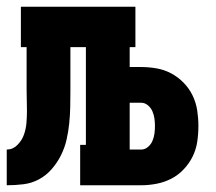

<svg xmlns="http://www.w3.org/2000/svg" viewBox="-20 -550 640 570"><path d="M0 0V-106Q18 -106 31.5 -119.5Q45 -133 51 -150Q57 -167 58.5 -185Q60 -203 60 -221Q60 -236 59.5 -252Q59 -268 59 -283V-410H42V-530H382V-410H365V-351H399Q422 -351 445 -347Q468 -343 488.5 -332Q509 -321 525.5 -304Q542 -287 552 -266Q562 -245 565.5 -222Q569 -199 569 -176Q569 -152 565.5 -129Q562 -106 552 -85.5Q542 -65 525.5 -47.5Q509 -30 488.5 -19.5Q468 -9 445 -4.5Q422 0 399 0H218V-120H235V-410H189V-281Q189 -257 188.5 -232.5Q188 -208 185.5 -183.5Q183 -159 177.5 -135Q172 -111 161 -89Q150 -67 133.5 -48Q117 -29 95.5 -17.5Q74 -6 49.5 -3Q25 0 0 0ZM365 -106H399Q410 -106 419 -113.5Q428 -121 432.5 -131.5Q437 -142 438.5 -153Q440 -164 440 -176Q440 -187 438.5 -198Q437 -209 432.5 -219.5Q428 -230 419 -237.5Q410 -245 399 -245H365Z"/></svg>

Font: Iosevka Curly Slab HvEx
Style: Regular
Weight: 900
Width: 7
Monospace: yes
Designer: Belleve Invis
Foundry: Belleve Invis
Version: Version 11.1.0; ttfautohint (v1.8.3)